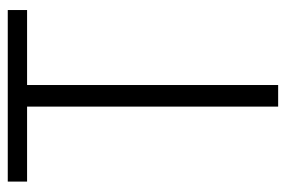

<svg xmlns="http://www.w3.org/2000/svg" viewBox="-144 -610 754 507"><g transform="rotate(-90 233.5 -357.0)"><path d="M262 0H205V-663H7V-714H460V-663H262Z"/></g></svg>

Font: Noto Sans Myanmar SemiCondensed Light
Style: Regular
Weight: 300
Width: 4
Designer: Monotype Design Team
Foundry: Monotype Imaging Inc.
Version: Version 2.107; ttfautohint (v1.8.4.7-5d5b)